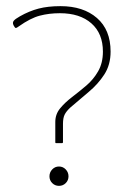

<svg xmlns="http://www.w3.org/2000/svg" viewBox="-20 -587 423 625"><path d="M160 -124V-190Q160 -215 175.5 -234Q191 -253 214.5 -271Q238 -289 261 -308.5Q284 -328 299.5 -355Q315 -382 315 -419Q315 -478 277.5 -511Q240 -544 175 -544Q140 -544 109.5 -536Q79 -528 41 -501Q39 -500 36.5 -498Q34 -496 31 -496Q29 -496 25 -503L24 -505Q20 -513 24.5 -519Q29 -525 45 -534Q75 -551 105.5 -559Q136 -567 177 -567Q251 -567 295.5 -528.5Q340 -490 340 -419Q340 -376 319.5 -344.5Q299 -313 269 -288Q239 -263 209 -237Q196 -225 190.5 -214Q185 -203 185 -184V-124Q185 -121 182 -121H162Q160 -121 160 -124ZM141 -13Q141 -26 150 -35.5Q159 -45 172 -45Q185 -45 194 -35.5Q203 -26 203 -13Q203 0 194 9Q185 18 172 18Q159 18 150 9Q141 0 141 -13Z"/></svg>

Font: Zain ExtraLight
Style: Regular
Weight: 200
Designer: Zain,Boutros
Foundry: Mobile Telecommunications Company (Zain), 2024
Version: Version 1.51; ttfautohint (v1.8.4)